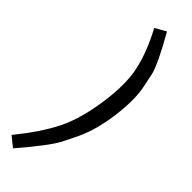

<svg xmlns="http://www.w3.org/2000/svg" viewBox="-345 -844 992 992"><g transform="rotate(45 151.5 -348.0)"><path d="M115.2 -809.1 174.8 -842.8Q263.7 -686.5 275.9 -629.9Q282.2 -599.6 292 -551.8Q307.6 -472.7 291.5 -349.1Q274.9 -226.1 235.4 -142.1Q213.9 -96.2 192.9 -55.7Q161.6 4.4 39.1 147L-15.1 103Q79.1 -12.7 127.9 -109.4Q176.8 -206.1 198.2 -354Q219.7 -502 197.3 -598.6Q176.3 -695.3 115.2 -809.1Z"/></g></svg>

Font: FiraSans-Italic
Style: Italic
Weight: 400
Italic angle: -8°
Designer: Carrois Corporate & Edenspiekermann AG
Foundry: Carrois Corporate GbR & Edenspiekermann AG
Version: Version 3.106;PS 003.106;hotconv 1.0.70;makeotf.lib2.5.58329